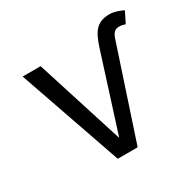

<svg xmlns="http://www.w3.org/2000/svg" viewBox="-131 -713 861 852"><g transform="rotate(-30 300.0 -287.0)"><path d="M240 0H342L494 -460C504 -493 515 -505 538 -505C549 -505 559 -503 569 -499L597 -555C574 -566 551 -574 528 -574C465 -574 440 -542 416 -467L292 -77L149 -527H57Z"/></g></svg>

Font: FiraMono Nerd Font
Style: Regular
Weight: 400
Designer: Carrois Corporate & Edenspiekermann AG
Foundry: Carrois Corporate GbR & Edenspiekermann AG
Version: Version 003.206;Nerd Fonts 3.3.0